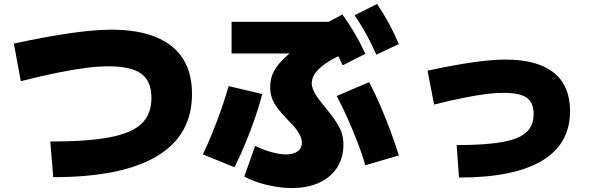

<svg xmlns="http://www.w3.org/2000/svg" viewBox="-20 -865 3040 970"><path d="M234 -150Q423 -150 535 -171.5Q647 -193 696 -241Q745 -289 745 -370Q745 -455 694 -492.5Q643 -530 527 -530Q478 -530 418 -522.5Q358 -515 277.5 -499Q197 -483 85 -455L50 -645Q219 -681 338.5 -698Q458 -715 542 -715Q676 -715 767 -678Q858 -641 904 -569Q950 -497 950 -390Q950 -182 773 -76Q596 30 249 30Z M1455 85Q1394 85 1327.5 69Q1261 53 1214 27L1269 -128Q1309 -108 1353 -96Q1397 -84 1429 -85Q1453 -86 1470 -93Q1487 -100 1496 -113Q1505 -126 1505 -144Q1505 -160 1498 -176.5Q1491 -193 1476.5 -212.5Q1462 -232 1438 -255Q1403 -291 1382.5 -318Q1362 -345 1353.5 -370.5Q1345 -396 1345 -425Q1345 -461 1357.5 -491.5Q1370 -522 1399 -553.5Q1428 -585 1478 -623L1504 -595H1150V-755H1725V-597Q1670 -574 1632 -549Q1594 -524 1574.5 -498Q1555 -472 1555 -445Q1555 -430 1561.5 -413Q1568 -396 1582.5 -375Q1597 -354 1620 -326Q1657 -282 1677.5 -250.5Q1698 -219 1706.5 -192.5Q1715 -166 1715 -135Q1715 -68 1683 -18.5Q1651 31 1592.5 58Q1534 85 1455 85ZM1005 -85Q1030 -137 1054 -196.5Q1078 -256 1099 -316Q1120 -376 1135 -430L1305 -390Q1290 -332 1268.5 -269.5Q1247 -207 1221 -144Q1195 -81 1165 -20ZM1826 -30Q1809 -88 1786 -147Q1763 -206 1737 -265Q1711 -324 1681 -380L1845 -450Q1874 -395 1900.5 -333.5Q1927 -272 1951 -208Q1975 -144 1995 -80ZM1711 -535Q1687 -588 1659 -635Q1631 -682 1596 -731L1710 -792Q1745 -743 1773 -695Q1801 -647 1826 -593ZM1881 -589Q1858 -642 1831.5 -690Q1805 -738 1772 -788L1885 -845Q1919 -794 1945.5 -745.5Q1972 -697 1995 -642Z M2287 -132Q2433 -132 2518 -147.5Q2603 -163 2639.5 -197Q2676 -231 2676 -288Q2676 -347 2641 -371.5Q2606 -396 2522 -396Q2483 -396 2436 -390Q2389 -384 2325.5 -371.5Q2262 -359 2173 -337L2140 -508Q2275 -537 2371 -550.5Q2467 -564 2534 -564Q2695 -564 2777.5 -498Q2860 -432 2860 -304Q2860 -138 2718.5 -53Q2577 32 2299 32Z"/></svg>

Font: M PLUS 1 Thin Black
Style: Regular
Weight: 900
Version: Version 1.001